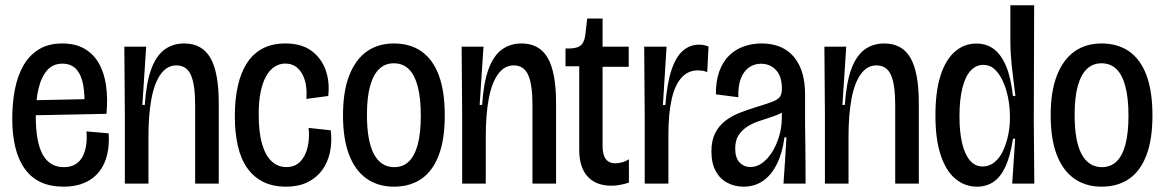

<svg xmlns="http://www.w3.org/2000/svg" viewBox="-20 -700 4440 732"><path d="M222.3 11.7Q171.3 11.7 134.7 -5.8Q98 -23.3 74.2 -56.7Q50.3 -90 38.5 -138.2Q26.7 -186.3 26.7 -248.3Q26.7 -307.3 36.8 -359.2Q47 -411 69.3 -450.2Q91.7 -489.3 128.2 -511.8Q164.7 -534.3 217.7 -534.3Q267.3 -534.3 301.7 -514.5Q336 -494.7 356.7 -459Q377.3 -423.3 384.3 -373.8Q391.3 -324.3 386 -266L85.3 -260V-317.3L320.3 -322.3L301.3 -282.3Q304.3 -336.3 297.3 -375.5Q290.3 -414.7 270.8 -436Q251.3 -457.3 217.7 -457.3Q181.7 -457.3 159.3 -431.5Q137 -405.7 126.7 -361.2Q116.3 -316.7 116.3 -260Q116.3 -157.3 143.2 -110Q170 -62.7 223 -62.7Q250.3 -62.7 268.2 -74Q286 -85.3 295.7 -104.5Q305.3 -123.7 308.7 -148.3Q312 -173 309.7 -199L394.3 -191.7Q397.3 -147.7 388.5 -110.3Q379.7 -73 358.3 -45.7Q337 -18.3 302.8 -3.3Q268.7 11.7 222.3 11.7Z M456 0V-263L454 -522H537.3L522.7 -300H532Q537.7 -384.7 556.3 -435.8Q575 -487 606.8 -510.7Q638.7 -534.3 682.3 -534.3Q750.3 -534.3 782.2 -479.2Q814 -424 814 -307V0H724V-298.3Q724 -378 707.7 -414.3Q691.3 -450.7 652.3 -450.7Q617 -450.7 592.8 -417.3Q568.7 -384 557.3 -323.2Q546 -262.3 546 -179.3V0Z M1070.7 11.7Q1020.7 11.7 983.8 -6.5Q947 -24.7 922.5 -59.5Q898 -94.3 886.7 -144.3Q875.3 -194.3 875.3 -257.3Q875.3 -321.3 886.7 -372.2Q898 -423 921.7 -459.7Q945.3 -496.3 981.7 -515.3Q1018 -534.3 1068 -534.3Q1128.3 -534.3 1166.2 -507.2Q1204 -480 1220.8 -434.8Q1237.7 -389.7 1231.3 -334L1148 -323Q1151.3 -364 1142.2 -394.2Q1133 -424.3 1114 -441Q1095 -457.7 1067.3 -457.7Q1046.3 -457.7 1027.7 -446Q1009 -434.3 995.3 -410.7Q981.7 -387 974 -351Q966.3 -315 966.3 -264.3Q966.3 -195.3 979.3 -150.7Q992.3 -106 1016.2 -84.5Q1040 -63 1071.7 -63Q1104.7 -63 1124.7 -83.8Q1144.7 -104.7 1152.7 -138.5Q1160.7 -172.3 1156.7 -212.3L1241 -203.3Q1246.3 -158.3 1237.8 -119Q1229.3 -79.7 1207.5 -50.3Q1185.7 -21 1151.3 -4.7Q1117 11.7 1070.7 11.7Z M1482 11.7Q1421.7 11.7 1378 -18.8Q1334.3 -49.3 1311 -109.7Q1287.7 -170 1287.7 -260.3Q1287.7 -352 1311.7 -412.8Q1335.7 -473.7 1378.8 -504Q1422 -534.3 1481.7 -534.3Q1543.3 -534.3 1586.7 -504.2Q1630 -474 1652.8 -413.5Q1675.7 -353 1675.7 -259.7Q1675.7 -168 1652.5 -107.5Q1629.3 -47 1586 -17.7Q1542.7 11.7 1482 11.7ZM1483 -62.7Q1516.3 -62.7 1538.7 -84.2Q1561 -105.7 1572.7 -149Q1584.3 -192.3 1584.3 -259.7Q1584.3 -326.3 1572.5 -370.7Q1560.7 -415 1538.2 -436.8Q1515.7 -458.7 1481.3 -458.7Q1448.3 -458.7 1425.7 -437Q1403 -415.3 1391 -372Q1379 -328.7 1379 -262.3Q1379 -161.3 1405.8 -112Q1432.7 -62.7 1483 -62.7Z M1742 0V-263L1740 -522H1823.3L1808.7 -300H1818Q1823.7 -384.7 1842.3 -435.8Q1861 -487 1892.8 -510.7Q1924.7 -534.3 1968.3 -534.3Q2036.3 -534.3 2068.2 -479.2Q2100 -424 2100 -307V0H2010V-298.3Q2010 -378 1993.7 -414.3Q1977.3 -450.7 1938.3 -450.7Q1903 -450.7 1878.8 -417.3Q1854.7 -384 1843.3 -323.2Q1832 -262.3 1832 -179.3V0Z M2312 8Q2251.3 8 2219.8 -27.5Q2188.3 -63 2188.3 -127.7V-447.3H2136V-515.3H2156Q2186.3 -516.7 2198.2 -531Q2210 -545.3 2212.3 -573.7L2218.7 -629.3H2277.3V-522H2377V-445.3H2277.3V-143.7Q2277.3 -109 2290 -93.2Q2302.7 -77.3 2325.7 -77.3Q2337.3 -77.3 2351.7 -81.2Q2366 -85 2377.7 -93V-3.7Q2361 1.7 2344.2 4.8Q2327.3 8 2312 8Z M2438 0V-252L2436 -522H2521.3L2507.3 -299.7H2516.7Q2523 -381.7 2540 -432.8Q2557 -484 2583.7 -506.8Q2610.3 -529.7 2645 -529.7Q2653.3 -529.7 2662.3 -528.2Q2671.3 -526.7 2681.3 -522.7L2676.3 -424.7Q2667 -429.3 2657.5 -430.5Q2648 -431.7 2639.7 -431.7Q2604.3 -431.7 2579 -404.7Q2553.7 -377.7 2541 -323Q2528.3 -268.3 2528.3 -185.7V0Z M2815 11.7Q2781 11.7 2752.8 -3.2Q2724.7 -18 2708.5 -48Q2692.3 -78 2692.3 -122.7Q2692.3 -164.3 2706.5 -192.3Q2720.7 -220.3 2744.8 -239Q2769 -257.7 2800 -269.8Q2831 -282 2864 -292Q2907 -305 2927.5 -313.3Q2948 -321.7 2954.5 -332.7Q2961 -343.7 2961 -362Q2961 -408.7 2938.7 -432.8Q2916.3 -457 2880.7 -457Q2856.7 -457 2836.7 -443.7Q2816.7 -430.3 2805 -402Q2793.3 -373.7 2795 -329.3L2709.3 -340.3Q2709 -391 2722.3 -427.8Q2735.7 -464.7 2759.7 -488.2Q2783.7 -511.7 2815.7 -523Q2847.7 -534.3 2883.3 -534.3Q2935 -534.3 2971.7 -512.8Q3008.3 -491.3 3028.8 -448Q3049.3 -404.7 3049.3 -338.7V-230Q3050 -191.7 3050.3 -153.5Q3050.7 -115.3 3051 -77.2Q3051.3 -39 3051.3 0H2967Q2970.3 -44.3 2973 -87.8Q2975.7 -131.3 2978.3 -176.3H2970.7Q2963.3 -118.3 2942.3 -75.5Q2921.3 -32.7 2889.2 -10.5Q2857 11.7 2815 11.7ZM2841.7 -63.3Q2865 -63.3 2886.2 -78.8Q2907.3 -94.3 2923.7 -120.3Q2940 -146.3 2950 -179.2Q2960 -212 2960.7 -248V-280.7L2988.7 -293.7Q2978.7 -279.7 2959.8 -269.8Q2941 -260 2917.8 -252.8Q2894.7 -245.7 2871.2 -237.5Q2847.7 -229.3 2827.8 -216.3Q2808 -203.3 2795.5 -184Q2783 -164.7 2783 -133.3Q2783 -98.7 2799.3 -81Q2815.7 -63.3 2841.7 -63.3Z M3125 0V-263L3123 -522H3206.3L3191.7 -300H3201Q3206.7 -384.7 3225.3 -435.8Q3244 -487 3275.8 -510.7Q3307.7 -534.3 3351.3 -534.3Q3419.3 -534.3 3451.2 -479.2Q3483 -424 3483 -307V0H3393V-298.3Q3393 -378 3376.7 -414.3Q3360.3 -450.7 3321.3 -450.7Q3286 -450.7 3261.8 -417.3Q3237.7 -384 3226.3 -323.2Q3215 -262.3 3215 -179.3V0Z M3704.7 11.7Q3659 11.7 3623.2 -17.7Q3587.3 -47 3566.8 -107.5Q3546.3 -168 3546.3 -260.3Q3546.3 -351.3 3565.7 -411.8Q3585 -472.3 3620.7 -503.2Q3656.3 -534 3702 -534Q3741.7 -534 3769.8 -512.3Q3798 -490.7 3816.2 -446.7Q3834.3 -402.7 3841.7 -334.3H3851.3Q3845.7 -380.3 3841 -417.8Q3836.3 -455.3 3834.2 -485.8Q3832 -516.3 3832 -541.7V-680H3922.7L3921.3 -239.7L3923.3 0H3839L3850.3 -171H3842Q3832 -105 3813.3 -64.8Q3794.7 -24.7 3767.5 -6.5Q3740.3 11.7 3704.7 11.7ZM3726.3 -65.3Q3752.3 -65.3 3772.3 -82.2Q3792.3 -99 3804.8 -126.5Q3817.3 -154 3823.8 -185.7Q3830.3 -217.3 3830.3 -245.3V-260Q3830.3 -280 3827 -305.8Q3823.7 -331.7 3816 -357.2Q3808.3 -382.7 3796.3 -404.3Q3784.3 -426 3768 -439.3Q3751.7 -452.7 3728.7 -452.7Q3701.7 -452.7 3681 -431Q3660.3 -409.3 3649.2 -365.2Q3638 -321 3638 -255Q3638 -197.3 3648 -154.5Q3658 -111.7 3677.7 -88.5Q3697.3 -65.3 3726.3 -65.3Z M4180 11.7Q4119.7 11.7 4076 -18.8Q4032.3 -49.3 4009 -109.7Q3985.7 -170 3985.7 -260.3Q3985.7 -352 4009.7 -412.8Q4033.7 -473.7 4076.8 -504Q4120 -534.3 4179.7 -534.3Q4241.3 -534.3 4284.7 -504.2Q4328 -474 4350.8 -413.5Q4373.7 -353 4373.7 -259.7Q4373.7 -168 4350.5 -107.5Q4327.3 -47 4284 -17.7Q4240.7 11.7 4180 11.7ZM4181 -62.7Q4214.3 -62.7 4236.7 -84.2Q4259 -105.7 4270.7 -149Q4282.3 -192.3 4282.3 -259.7Q4282.3 -326.3 4270.5 -370.7Q4258.7 -415 4236.2 -436.8Q4213.7 -458.7 4179.3 -458.7Q4146.3 -458.7 4123.7 -437Q4101 -415.3 4089 -372Q4077 -328.7 4077 -262.3Q4077 -161.3 4103.8 -112Q4130.7 -62.7 4181 -62.7Z"/></svg>

Font: Bricolage Grotesque 96pt ExtraBold SemiCondensed
Style: Regular
Weight: 800
Width: 4
Version: Version 1.001;gftools[0.9.33.dev8+g029e19f]